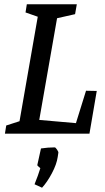

<svg xmlns="http://www.w3.org/2000/svg" viewBox="-20 -623 490 895"><path d="M431 -199 397 0H3L9 -38L71 -58L156 -545L99 -565L105 -603H338L330 -557L246 -538L163 -64L334 -49L381 -200ZM141 236Q158 194 168 161Q166 159 159.5 153.5Q153 148 154 146L171 69Q204 64 235 64Q239 64 246 74.5Q253 85 252 89L249 109Q244 143 222 184.5Q200 226 176 252Z"/></svg>

Font: Grenze
Style: Italic
Weight: 400
Italic angle: -10°
Designer: Renata Polastri
Foundry: Omnibus-Type
Version: Version 1.002; ttfautohint (v1.8)